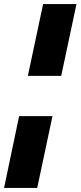

<svg xmlns="http://www.w3.org/2000/svg" viewBox="-48 -763 396 944"><path d="M89 -390 164 -743H328L253 -390ZM-28 161 46 -192H210L135 161Z"/></svg>

Font: Saira Semi Condensed Black
Style: Italic
Weight: 900
Width: 4
Italic angle: -12°
Designer: Hector Gatti with collaboration of the Omnibus-Type team
Foundry: Omnibus-Type
Version: Version 1.001; ttfautohint (v1.8)